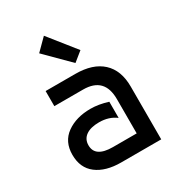

<svg xmlns="http://www.w3.org/2000/svg" viewBox="-172 -820 848 925"><g transform="rotate(-30 251.5 -357.5)"><path d="M327 -282V-192Q289 -221 234 -221Q187 -221 161 -202.5Q135 -184 135 -150Q135 -84 233 -84H365V-275Q365 -396 247 -396H87V-480H252Q349 -480 401 -432Q453 -384 453 -294V0H230Q145 0 95 -38Q45 -76 45 -149Q45 -222 98 -260Q151 -298 231 -298Q276 -298 327 -282ZM331 -567 279 -525 151 -653 213 -715Z"/></g></svg>

Font: Baumans
Style: Regular
Weight: 400
Designer: Henadij Zarechnjuk
Foundry: Cyreal (www.cyreal.org)
Version: Version 001.001